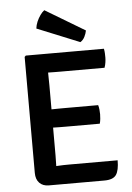

<svg xmlns="http://www.w3.org/2000/svg" viewBox="-60 -955 689 1000"><g transform="rotate(-5 284.0 -454.5)"><path d="M87 -676.5 93.5 -683H201.5V-587Q201.5 -566 202 -552Q202.5 -538 202.5 -517.5V-151Q202.5 -136 202 -123.8Q201.5 -111.5 201.5 -96V1H154.5Q123 1 105 -17.8Q87 -36.5 87 -70ZM446.5 -393Q450 -382 451.2 -368.2Q452.5 -354.5 452.5 -345Q452.5 -334.5 451.2 -321.2Q450 -308 446.5 -296H266Q254.5 -296 235.8 -296.2Q217 -296.5 197.2 -297Q177.5 -297.5 162 -297.5V-391.5Q177.5 -392 197.2 -392.2Q217 -392.5 235.8 -392.8Q254.5 -393 266 -393ZM502 -683Q504.5 -670 505 -658.2Q505.5 -646.5 505.5 -636.5Q505.5 -626.5 503.5 -612Q501.5 -597.5 496.5 -584H266Q254.5 -584 235.8 -584.2Q217 -584.5 197.2 -584.8Q177.5 -585 162 -585.5V-683ZM522.5 -98Q522.5 -45.5 506.5 -22.2Q490.5 1 445 1H162V-93.5Q188 -95 212.8 -96.5Q237.5 -98 269 -98ZM210 -910Q199.5 -902.5 188.8 -887.5Q178 -872.5 170.2 -854.5Q162.5 -836.5 160.5 -818.5L383 -728Q397.5 -737 405.8 -753.5Q414 -770 417 -786Z"/></g></svg>

Font: Signika Light Medium
Style: Regular
Weight: 500
Version: Version 2.003;gftools[0.9.32]